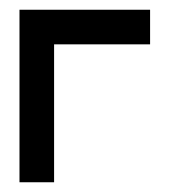

<svg xmlns="http://www.w3.org/2000/svg" viewBox="-20 -374 351 394"><path d="M91 0H20V-354H288V-283H91Z"/></svg>

Font: Googee
Style: Regular
Weight: 400
Designer: Peter Wiegel
Foundry: CATFonts Peter Wiegel
Version: 1.000